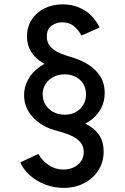

<svg xmlns="http://www.w3.org/2000/svg" viewBox="-20 -748 585 899"><path d="M277.8 131.8Q233.4 131.8 192.4 116.2Q151.4 100.6 120.4 73.2Q89.4 45.9 75.2 12.2L159.7 -27.3Q177.2 4.4 208 25.1Q238.8 45.9 276.9 45.9Q303.2 45.9 325 35.6Q346.7 25.4 359.4 7.1Q372.1 -11.2 372.1 -35.6Q372.1 -63 357.2 -80.8Q342.3 -98.6 319.6 -109.9Q296.9 -121.1 273.4 -127.7Q250 -134.3 233.4 -139.2Q171.4 -157.7 132.1 -201.4Q92.8 -245.1 92.8 -301.8Q92.8 -339.8 109.9 -372.3Q127 -404.8 155.8 -427.7Q184.6 -450.7 219.2 -460.4L221.2 -434.6Q189 -445.8 162.8 -465.3Q136.7 -484.9 121.6 -512.9Q106.4 -541 106.4 -578.1Q106.4 -621.1 127.9 -655Q149.4 -689 187.3 -708.3Q225.1 -727.5 273.4 -727.5Q315.4 -727.5 349.1 -713.4Q382.8 -699.2 407.5 -674.6Q432.1 -649.9 446.3 -619.1L361.3 -581.5Q348.6 -606.4 326.7 -625Q304.7 -643.6 271.5 -643.6Q244.6 -643.6 221.9 -627.9Q199.2 -612.3 199.2 -577.1Q199.2 -550.8 213.1 -533.4Q227.1 -516.1 247.8 -505.4Q268.6 -494.6 290 -488Q311.5 -481.4 327.6 -476.1Q360.8 -465.8 393.8 -445.3Q426.8 -424.8 448.5 -392.1Q470.2 -359.4 470.2 -312Q470.2 -274.4 454.8 -243.7Q439.5 -212.9 412.1 -190.7Q384.8 -168.5 347.7 -156.7V-182.6Q377.4 -172.4 404.3 -154.8Q431.2 -137.2 448.2 -109.1Q465.3 -81.1 465.3 -38.6Q465.3 11.7 440.4 50Q415.5 88.4 373 110.1Q330.6 131.8 277.8 131.8ZM283.2 -210.9Q312.5 -210.9 335 -223.4Q357.4 -235.8 370.1 -257.3Q382.8 -278.8 382.8 -306.2Q382.8 -333.5 370.1 -354.7Q357.4 -376 335 -387.9Q312.5 -399.9 283.2 -399.9Q253.4 -399.9 230.2 -387.7Q207 -375.5 193.4 -354.2Q179.7 -333 179.7 -306.2Q179.7 -279.3 193.1 -257.8Q206.5 -236.3 229.7 -223.6Q252.9 -210.9 283.2 -210.9Z"/></svg>

Font: Reddit Sans Medium
Style: Regular
Weight: 500
Designer: Stephen Hutchings
Foundry: Reddit
Version: Version 1.014